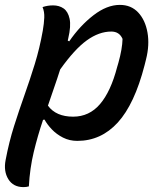

<svg xmlns="http://www.w3.org/2000/svg" viewBox="-42 -565 662 785"><path d="M132 -536Q152 -543 175 -543Q200 -543 218 -530.5Q236 -518 242.5 -488.5Q249 -459 237 -408Q236 -403 235 -399L241 -396Q285 -460 340 -502.5Q395 -545 448 -545Q494 -545 523 -514Q552 -483 561 -432Q570 -381 555 -322L549 -298Q508 -139 439.5 -64Q371 11 274 11Q242 11 215.5 -2.5Q189 -16 170 -36Q151 -56 140 -76L134 -75Q112 -10 96 56.5Q80 123 76 197Q66 200 54 200Q12 200 -8 167.5Q-28 135 -19 89Q-5 15 15.5 -49.5Q36 -114 58 -176Q80 -238 100 -302.5Q120 -367 133 -440Q138 -469 139 -493Q140 -517 132 -536ZM413 -436Q363 -436 313 -400Q263 -364 204 -281Q192 -243 179 -206Q166 -169 154 -133Q187 -88 257 -88Q323 -88 367 -139.5Q411 -191 437 -291L442 -308Q458 -365 459 -406Q446 -436 413 -436Z"/></svg>

Font: Recursive Sn Csl St Med
Style: Italic
Weight: 500
Italic angle: -15°
Version: Version 1.079;hotconv 1.0.112;makeotfexe 2.5.65598; ttfautoh